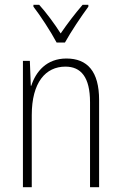

<svg xmlns="http://www.w3.org/2000/svg" viewBox="-20 -784 507 804"><path d="M217 -606H252C277 -651 319 -714 350 -756V-764H326C291 -723 263 -686 234 -644C208 -685 173 -732 144 -764H120V-756C148 -720 192 -653 217 -606ZM258 -539C175 -539 130 -484 111 -425H109L105 -529H76V0H113V-302C113 -439 171 -505 254 -505C319 -505 357 -461 357 -356V0H395V-365C395 -485 346 -539 258 -539Z"/></svg>

Font: Noto Sans Gurmukhi UI Condensed ExtraLight
Style: Regular
Weight: 200
Width: 3
Designer: Jelle Bosma - Monotype Design Team
Foundry: Monotype Imaging Inc.
Version: Version 2.004